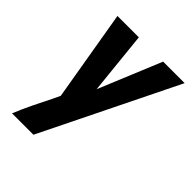

<svg xmlns="http://www.w3.org/2000/svg" viewBox="-204 -654 984 984"><g transform="rotate(45 288.0 -162.5)"><path d="M47 205H202L563 -530H407L266 -189L231 -530H76L160 -35L142 3Q117 53 92.5 103Q68 153 47 205Z"/></g></svg>

Font: Iosevka Sparkle Heavy Oblique
Style: Regular
Weight: 900
Italic angle: -9°
Designer: Belleve Invis
Foundry: Belleve Invis
Version: Version 4.5.0; ttfautohint (v1.8.3)